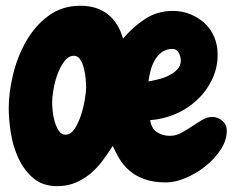

<svg xmlns="http://www.w3.org/2000/svg" viewBox="-20 -634 805 656"><path d="M754.9 -188.5Q754.9 -154.3 733.9 -122.6Q712.9 -90.8 681.6 -65.9Q650.4 -41 614.3 -25.9Q578.1 -10.7 547.9 -10.7Q503.9 -10.7 473.1 -22Q442.4 -33.2 421.9 -51.3Q401.4 -69.3 388.2 -91.3Q375 -113.3 365.2 -135.7Q348.6 -109.4 330.1 -84.5Q311.5 -59.6 288.6 -40.5Q265.6 -21.5 237.8 -9.8Q210 2 175.8 2Q126 2 94.2 -24.9Q62.5 -51.8 43.5 -92.3Q24.4 -132.8 17.1 -179.2Q9.8 -225.6 9.8 -264.6Q9.8 -317.4 24.4 -378.4Q39.1 -439.5 68.8 -492.2Q98.6 -544.9 145 -579.6Q191.4 -614.3 254.9 -614.3Q311.5 -614.3 348.1 -585.4Q384.8 -556.6 400.4 -502Q432.6 -541 475.1 -568.8Q517.6 -596.7 570.3 -596.7Q602.5 -596.7 630.4 -585.4Q658.2 -574.2 679.2 -554.7Q700.2 -535.2 711.9 -507.8Q723.6 -480.5 723.6 -447.3Q723.6 -401.4 704.1 -361.3Q684.6 -321.3 652.3 -291.5Q620.1 -261.7 578.6 -244.1Q537.1 -226.6 493.2 -223.6Q497.1 -195.3 516.1 -182.6Q535.2 -169.9 560.5 -169.9Q581.1 -169.9 599.6 -180.2Q618.2 -190.4 635.7 -202.1Q653.3 -213.9 670.4 -224.1Q687.5 -234.4 705.1 -234.4Q724.6 -234.4 739.7 -221.2Q754.9 -208 754.9 -188.5ZM597.7 -426.8Q597.7 -440.4 590.8 -453.6Q584 -466.8 569.3 -466.8Q547.9 -466.8 532.7 -455.6Q517.6 -444.3 508.3 -427.7Q499 -411.1 494.1 -391.6Q489.3 -372.1 487.3 -355.5Q501 -358.4 520 -362.8Q539.1 -367.2 556.2 -375.5Q573.2 -383.8 585.4 -396.5Q597.7 -409.2 597.7 -426.8ZM274.4 -335.9Q274.4 -344.7 272.9 -362.8Q271.5 -380.9 267.1 -398.9Q262.7 -417 254.4 -430.2Q246.1 -443.4 232.4 -443.4Q213.9 -443.4 199.7 -424.3Q185.5 -405.3 176.3 -379.9Q167 -354.5 162.6 -327.6Q158.2 -300.8 158.2 -285.2Q158.2 -275.4 159.7 -256.8Q161.1 -238.3 166.5 -219.7Q171.9 -201.2 180.7 -187.5Q189.5 -173.8 204.1 -173.8Q221.7 -173.8 234.9 -193.8Q248 -213.9 256.8 -240.7Q265.6 -267.6 270 -294.9Q274.4 -322.3 274.4 -335.9Z"/></svg>

Font: Chewy
Style: Regular
Weight: 400
Designer: Squid
Foundry: Font Diner, Inc DBA Sideshow
Version: Version 1.000